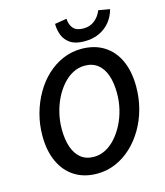

<svg xmlns="http://www.w3.org/2000/svg" viewBox="-124 -939 896 1044"><g transform="rotate(-15 323.5 -416.5)"><path d="M294 12Q221 12 168 -21.5Q115 -55 86.5 -117Q58 -179 58 -263Q58 -328 74.5 -387.5Q91 -447 120.5 -498Q150 -549 190.5 -586.5Q231 -624 280 -645Q329 -666 384 -666Q458 -666 511 -632.5Q564 -599 592 -537.5Q620 -476 620 -391Q620 -326 604 -266.5Q588 -207 558 -156Q528 -105 487.5 -67.5Q447 -30 398 -9Q349 12 294 12ZM300 -81Q335 -81 366.5 -97.5Q398 -114 424 -143.5Q450 -173 469.5 -211Q489 -249 499.5 -293Q510 -337 510 -383Q510 -441 495.5 -483.5Q481 -526 451.5 -549.5Q422 -573 378 -573Q343 -573 311.5 -556.5Q280 -540 254 -510.5Q228 -481 209 -443Q190 -405 179.5 -361Q169 -317 169 -271Q169 -213 183.5 -170.5Q198 -128 227 -104.5Q256 -81 300 -81ZM413 -701Q363 -701 334.5 -720Q306 -739 294 -769Q282 -799 282 -834L349 -845Q351 -810 369 -790Q387 -770 426 -770Q463 -770 489 -791Q515 -812 528 -845L592 -834Q581 -794 557 -764.5Q533 -735 497 -718Q461 -701 413 -701Z"/></g></svg>

Font: Source Sans 3 ExtraLight SemiBold
Style: Italic
Weight: 600
Italic angle: -11°
Version: Version 3.052;hotconv 1.1.0;makeotfexe 2.6.0